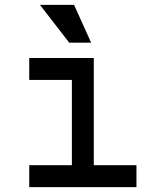

<svg xmlns="http://www.w3.org/2000/svg" viewBox="-20 -768 640 788"><path d="M275 -90V-440H100V-530H365V-90H540V0H100V-90ZM354 -593H264L144 -748H284Z"/></svg>

Font: Fliege Mono Thin
Style: Regular
Weight: 100
Version: Version 0.020;Glyphs 3.3 (3306)